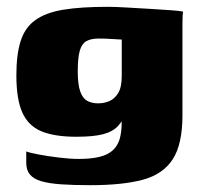

<svg xmlns="http://www.w3.org/2000/svg" viewBox="-20 -421 589 563"><path d="M245 122Q195 122 159.5 119.5Q124 117 101.5 110.5Q79 104 68 91Q57 78 57 57Q57 51 57 39Q57 27 57 23Q67 27 93.5 32Q120 37 152.5 41Q185 45 211 45Q268 45 296 30Q324 15 332 -17.5Q340 -50 335 -101L353 -98Q342 -69 326.5 -52Q311 -35 282.5 -27.5Q254 -20 204 -20Q140 -20 101.5 -36Q63 -52 45.5 -91Q28 -130 28 -200Q28 -261 40.5 -300.5Q53 -340 83.5 -362Q114 -384 165.5 -392.5Q217 -401 296 -401Q318 -401 351.5 -399Q385 -397 420 -395Q455 -393 481.5 -391Q508 -389 517 -387Q516 -385 515.5 -374.5Q515 -364 515 -351Q515 -338 515 -322V-83Q515 2 486.5 46Q458 90 399 106Q340 122 245 122ZM268 -118Q285 -118 300.5 -124.5Q316 -131 326.5 -148Q337 -165 337 -199V-305Q330 -305 310 -306.5Q290 -308 270 -308Q247 -308 233.5 -300.5Q220 -293 214 -272.5Q208 -252 208 -212Q208 -174 215 -153.5Q222 -133 235.5 -125.5Q249 -118 268 -118Z"/></svg>

Font: Genos Thin ExtraBold
Style: Regular
Weight: 800
Version: Version 1.010